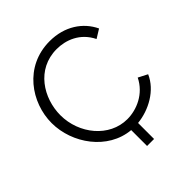

<svg xmlns="http://www.w3.org/2000/svg" viewBox="-229 -860 1145 1145"><g transform="rotate(-45 343.0 -287.5)"><path d="M655 -159 597 -189C552 -97 458 -57 378 -57C227 -57 112 -199 112 -356C112 -499 205 -651 375 -651C452 -651 540 -619 586 -525L641 -559C598 -650 505 -714 379 -714C165 -714 42 -531 42 -360C42 -188 167 -11 348 5V139H407V4C507 -6 614 -64 655 -159Z"/></g></svg>

Font: FIGSv2-sans-serif
Style: Regular
Weight: 400
Designer: Matt McInerney, Pablo Impallari, Rodrigo Fuenzalida,Mirko Velimirovic
Foundry: Matt McInerney, Pablo Impallari, Rodrigo Fuenzalida
Version: Version 4.021;hotconv 1.0.109;makeotfexe 2.5.65596